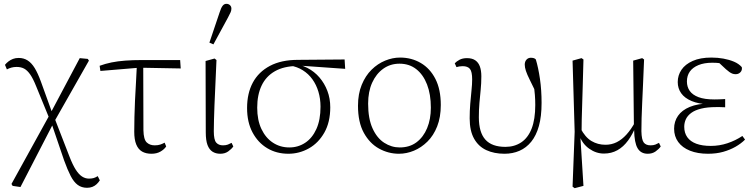

<svg xmlns="http://www.w3.org/2000/svg" viewBox="-20 -791 3949 1004"><path d="M46 181 40 171 243 -197 397 -487 439 -483 445 -474 261 -150 87 187ZM435 191Q407 191 386.5 176Q366 161 349.5 129Q333 97 315 47L250 -144H241L265 -174L343 27Q360 71 376 96Q392 121 409 132Q426 143 445 143Q460 143 470 140Q480 137 491 130L502 152Q495 163 485.5 172Q476 181 463.5 186Q451 191 435 191ZM239 -169 169 -340Q153 -380 138 -401.5Q123 -423 106.5 -432Q90 -441 67 -441Q52 -441 39.5 -437.5Q27 -434 16 -428L6 -452Q14 -462 24.5 -470Q35 -478 48 -483Q61 -488 78 -488Q104 -488 124.5 -475Q145 -462 161.5 -435Q178 -408 194 -364L254 -198H264Z M505 -420 501 -447Q531 -458 563 -464.5Q595 -471 634.5 -474Q674 -477 723 -477H922L925 -433L709 -437ZM772 13Q743 13 723 1.5Q703 -10 692.5 -35.5Q682 -61 682 -102Q682 -139 683 -180Q684 -221 686 -266Q688 -311 691 -358.5Q694 -406 696 -456H729L730 -110Q731 -62 747 -46.5Q763 -31 789 -31Q806 -31 818 -35Q830 -39 841 -45L849 -25Q838 -9 818.5 2Q799 13 772 13Z M1132 13Q1108 13 1091 2Q1074 -9 1065 -33Q1056 -57 1056 -99L1055 -472L1102 -485L1112 -477Q1109 -400 1106 -342Q1103 -284 1101.5 -240.5Q1100 -197 1099 -164.5Q1098 -132 1098 -105Q1098 -60 1110.5 -45.5Q1123 -31 1146 -31Q1161 -31 1171.5 -35Q1182 -39 1191 -44L1200 -25Q1190 -11 1173 1Q1156 13 1132 13ZM1075 -568 1129 -728Q1136 -750 1144 -760.5Q1152 -771 1164 -771Q1175 -771 1182.5 -764Q1190 -757 1190 -746Q1190 -736 1186 -727Q1182 -718 1172 -699L1096 -559Z M1488 13Q1426 13 1377.5 -16Q1329 -45 1300.5 -98.5Q1272 -152 1272 -226Q1272 -303 1302 -359Q1332 -415 1391.5 -446.5Q1451 -478 1538 -478L1782 -480L1785 -431L1545 -448L1534 -446Q1464 -445 1417.5 -418.5Q1371 -392 1348 -343.5Q1325 -295 1325 -228Q1325 -163 1347 -116.5Q1369 -70 1407 -45Q1445 -20 1493 -20Q1539 -20 1576 -44.5Q1613 -69 1634.5 -116.5Q1656 -164 1656 -233Q1656 -275 1645 -311.5Q1634 -348 1613.5 -376.5Q1593 -405 1563.5 -423.5Q1534 -442 1498 -448L1506 -458Q1550 -455 1587 -436Q1624 -417 1650.5 -386Q1677 -355 1692 -315.5Q1707 -276 1707 -230Q1707 -152 1676 -97.5Q1645 -43 1595 -15Q1545 13 1488 13Z M2066 13Q2011 13 1962 -14Q1913 -41 1882.5 -96.5Q1852 -152 1852 -238Q1852 -300 1871.5 -347.5Q1891 -395 1923 -426.5Q1955 -458 1994 -474Q2033 -490 2072 -490Q2132 -490 2180.5 -461.5Q2229 -433 2257 -378Q2285 -323 2285 -242Q2285 -178 2266 -130Q2247 -82 2215 -50.5Q2183 -19 2144.5 -3Q2106 13 2066 13ZM2070 -20Q2122 -20 2158 -47Q2194 -74 2213.5 -121Q2233 -168 2233 -228Q2233 -298 2213 -349.5Q2193 -401 2156.5 -429.5Q2120 -458 2069 -458Q2021 -458 1984 -431.5Q1947 -405 1926 -358.5Q1905 -312 1905 -249Q1905 -171 1928 -120Q1951 -69 1989 -44.5Q2027 -20 2070 -20Z M2618 13Q2564 13 2523 -6Q2482 -25 2459 -66Q2436 -107 2436 -172Q2436 -211 2439 -248Q2442 -285 2445.5 -317.5Q2449 -350 2449 -376Q2449 -416 2437.5 -430.5Q2426 -445 2399 -445Q2390 -445 2381.5 -443.5Q2373 -442 2367 -440L2358 -460Q2367 -470 2383 -478.5Q2399 -487 2422 -487Q2449 -487 2465.5 -475.5Q2482 -464 2489.5 -443Q2497 -422 2497 -392Q2497 -355 2493.5 -321Q2490 -287 2487 -252.5Q2484 -218 2484 -178Q2484 -99 2518 -61Q2552 -23 2623 -23Q2670 -23 2705.5 -46.5Q2741 -70 2760 -118.5Q2779 -167 2779 -242Q2779 -269 2777 -294.5Q2775 -320 2771 -353L2786 -350L2790 -292Q2766 -342 2751 -372Q2736 -402 2730 -420.5Q2724 -439 2724 -453Q2724 -469 2733 -479Q2742 -489 2756 -489Q2764 -489 2771 -487Q2778 -485 2782 -480Q2795 -437 2803.5 -378.5Q2812 -320 2812 -253Q2812 -182 2798 -132Q2784 -82 2758 -50Q2732 -18 2696.5 -2.5Q2661 13 2618 13Z M2974 185 2985 -102 2974 -474 3021 -487 3031 -480Q3029 -409 3027.5 -353Q3026 -297 3024.5 -251.5Q3023 -206 3022 -166.5Q3021 -127 3021 -87L3015 -74L3031 181L2985 193ZM3367 13Q3331 13 3314 -16Q3297 -45 3296 -111L3295 -115L3291 -474L3338 -487L3348 -480Q3345 -405 3342.5 -349Q3340 -293 3338 -250.5Q3336 -208 3335 -173Q3334 -138 3334 -105Q3335 -60 3346.5 -45.5Q3358 -31 3382 -31Q3397 -31 3407 -35Q3417 -39 3426 -44L3435 -25Q3425 -11 3408 1Q3391 13 3367 13ZM3138 12Q3097 12 3061 -13.5Q3025 -39 3009 -84H3003L3015 -121Q3040 -73 3073 -53.5Q3106 -34 3146 -34Q3178 -34 3205 -47.5Q3232 -61 3256 -87.5Q3280 -114 3302 -154L3313 -136H3307Q3289 -90 3264.5 -56.5Q3240 -23 3208.5 -5.5Q3177 12 3138 12Z M3682 13Q3628 13 3588 -3Q3548 -19 3526.5 -48.5Q3505 -78 3505 -118Q3505 -156 3525.5 -185.5Q3546 -215 3587 -232Q3628 -249 3689 -250V-245Q3634 -247 3597 -262.5Q3560 -278 3542 -303.5Q3524 -329 3524 -362Q3524 -397 3543.5 -426Q3563 -455 3602.5 -472.5Q3642 -490 3700 -490Q3733 -490 3763 -484.5Q3793 -479 3818 -468.5Q3843 -458 3859 -440Q3862 -424 3852 -413.5Q3842 -403 3827 -403Q3817 -403 3809.5 -406Q3802 -409 3794 -414.5Q3786 -420 3776 -429L3731 -471L3781 -467L3787 -452Q3763 -458 3745.5 -460.5Q3728 -463 3705 -463Q3662 -463 3632 -450.5Q3602 -438 3587 -416.5Q3572 -395 3572 -365Q3572 -337 3586.5 -316Q3601 -295 3632.5 -283Q3664 -271 3716 -271Q3728 -271 3741 -271.5Q3754 -272 3772 -273V-230Q3754 -231 3744 -231Q3734 -231 3725 -231Q3679 -231 3646.5 -223Q3614 -215 3594.5 -200.5Q3575 -186 3566.5 -167.5Q3558 -149 3558 -128Q3558 -96 3574 -73.5Q3590 -51 3621 -39.5Q3652 -28 3697 -28Q3742 -28 3784 -42Q3826 -56 3862 -80L3876 -61Q3855 -40 3826 -23.5Q3797 -7 3761.5 3Q3726 13 3682 13Z"/></svg>

Font: Source Serif 4 18pt Light
Style: Regular
Weight: 300
Designer: Frank Grießhammer
Foundry: Adobe Systems Incorporated
Version: Version 4.004;hotconv 1.0.116;makeotfexe 2.5.65601